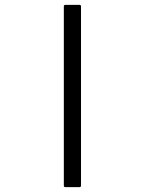

<svg xmlns="http://www.w3.org/2000/svg" viewBox="-20 -693 599 794"><path d="M251 81Q244 81 244 75V-667Q244 -673 251 -673H308Q315 -673 315 -667V75Q315 81 308 81Z"/></svg>

Font: Noto Rashi Hebrew
Style: Bold
Weight: 700
Version: Version 1.006